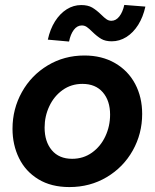

<svg xmlns="http://www.w3.org/2000/svg" viewBox="-20 -758 633 786"><path d="M31.2 -231Q31.2 -312 69.6 -380.9Q107.9 -449.7 175.3 -490.2Q242.7 -530.8 325.7 -530.8Q397 -530.8 450.7 -499.8Q504.4 -468.8 533.2 -414.6Q562 -360.4 562 -291.5Q562 -210.4 523.4 -141.8Q484.9 -73.2 416.7 -32.7Q348.6 7.8 264.2 7.8Q189.5 7.8 137 -24.2Q84.5 -56.2 57.9 -110.6Q31.2 -165 31.2 -231ZM430.7 -288.6Q430.7 -345.7 400.9 -380.1Q371.1 -414.6 317.4 -414.6Q271.5 -414.6 236.3 -389.4Q201.2 -364.3 181.9 -323.2Q162.6 -282.2 162.6 -235.8Q162.6 -178.2 192.1 -143.1Q221.7 -107.9 275.4 -107.9Q321.3 -107.9 356.7 -133.3Q392.1 -158.7 411.4 -200.2Q430.7 -241.7 430.7 -288.6ZM312.5 -737.3Q339.8 -737.3 357.4 -727.1Q375 -716.8 394.5 -697.8Q407.2 -685.1 416.3 -679Q425.3 -672.9 436 -672.9Q454.6 -672.9 468.5 -690.7Q482.4 -708.5 488.8 -737.8L575.2 -731Q565.9 -688.5 545.7 -656.2Q525.4 -624 497.3 -606.4Q469.2 -588.9 437.5 -588.9Q411.1 -588.9 394.3 -598.9Q377.4 -608.9 357.9 -627.9Q344.7 -641.1 335.4 -647.5Q326.2 -653.8 314.9 -653.8Q295.9 -653.8 282.2 -635.7Q268.6 -617.7 262.7 -587.9L175.8 -595.7Q185.1 -638.7 205.3 -670.7Q225.6 -702.6 253.2 -720Q280.8 -737.3 312.5 -737.3Z"/></svg>

Font: Reddit Sans Chocolate
Style: Bold Italic
Weight: 700
Italic angle: -11.25°
Designer: Stephen Hutchings
Version: Version 1.013